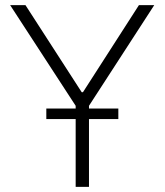

<svg xmlns="http://www.w3.org/2000/svg" viewBox="-20 -727 641 747"><path d="M79.1 -707 297.9 -368.2H302.7L520.5 -707H580.1L326.2 -315.4V-304.7H440.4V-263.7H326.2V0H274.4V-263.7H160.2V-304.7H274.4V-315.4L19.5 -707Z"/></svg>

Font: Pretendard GOV ExtraLight
Style: Regular
Weight: 200
Designer: Base glyphs from Inter by Rasmus Andersson; Hangeul glyphs from Noto Sans CJK(Source Han Sans) by Jang Soo-young and Kan
Foundry: Kil Hyung-jin
Version: Version 1.309